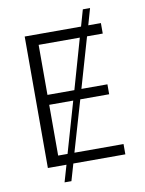

<svg xmlns="http://www.w3.org/2000/svg" viewBox="-98 -887 789 1047"><g transform="rotate(-10 296.5 -363.0)"><path d="M173 93H211L238 0H526V-57H254L336 -338H496V-393H352L432 -670H519V-728H449L475 -819H435L409 -728H97V0H200ZM164 -57V-338H297L216 -57ZM164 -393V-670H392L313 -393Z"/></g></svg>

Font: Wafeq Light
Style: Regular
Weight: 300
Designer: Rasmus Andersson & Azza Alameddine
Foundry: Google & TypeTogether
Version: Version 3.000;January 28, 2025;FontCreator 15.0.0.3014 64-bi